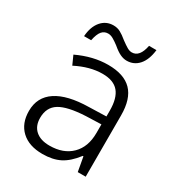

<svg xmlns="http://www.w3.org/2000/svg" viewBox="-176 -841 892 964"><g transform="rotate(30 270.5 -359.0)"><path d="M201 -728Q223 -728 241 -718.5Q259 -709 283 -689Q306 -672 320 -664Q334 -656 347 -656Q392 -656 406 -728H449Q442 -669 414.5 -638Q387 -607 345 -607Q327 -607 307.5 -616Q288 -625 261 -648Q241 -663 226.5 -671Q212 -679 198 -679Q176 -679 162 -662.5Q148 -646 140 -607H99Q103 -663 130.5 -695.5Q158 -728 201 -728ZM47 -144Q47 -224 111 -266.5Q175 -309 298 -311L398 -314V-348Q398 -420 368.5 -455Q339 -490 275 -490Q202 -490 122 -449L99 -500Q190 -543 277 -543Q369 -543 414 -497Q459 -451 459 -355V0H413L398 -83H394Q355 -32 313.5 -11Q272 10 213 10Q135 10 91 -31Q47 -72 47 -144ZM396 -217V-267L308 -264Q204 -259 158.5 -231Q113 -203 113 -142Q113 -95 142 -69.5Q171 -44 223 -44Q303 -44 349.5 -90Q396 -136 396 -217Z"/></g></svg>

Font: OpenSansMMV
Style: Light
Weight: 300
Foundry: Ascender Corporation
Version: Version 4.001